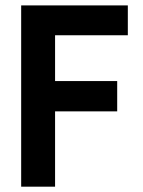

<svg xmlns="http://www.w3.org/2000/svg" viewBox="-20 -701 537 721"><path d="M460 -680.7V-568.6H186.8V-396.6H420.1V-282.8H186.8V0H59.5V-680.7Z"/></svg>

Font: Puralecka Narrow
Style: Bold
Weight: 700
Designer: Hector Gatti, Marcela Romero, Pablo Cosgaya and Nicolas Silva
Version: Version 1.004;PS 001.004;hotconv 1.0.70;makeotf.lib2.5.58329